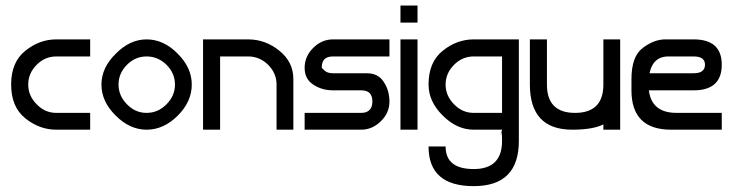

<svg xmlns="http://www.w3.org/2000/svg" viewBox="-20 -460 2601 681"><path d="M299.8 0Q269.5 0 179.7 0Q120.1 0 70.3 -40Q19.5 -80.1 19.5 -160.2Q19.5 -240.2 70.3 -280.3Q120.1 -320.3 179.7 -320.3Q219.7 -320.3 299.8 -320.3Q299.8 -304.7 299.8 -259.8Q269.5 -259.8 179.7 -259.8Q139.6 -259.8 110.4 -230.5Q80.1 -200.2 80.1 -160.2Q80.1 -120.1 110.4 -89.8Q139.6 -59.6 179.7 -59.6Q219.7 -59.6 299.8 -59.6Q299.8 -44.9 299.8 0Z M660.2 -160.2Q660.2 -99.6 610.4 -49.8Q560.5 0 500 0Q440.4 0 390.6 -49.8Q339.8 -99.6 339.8 -160.2Q339.8 -219.7 390.6 -269.5Q440.4 -320.3 500 -320.3Q560.5 -320.3 610.4 -269.5Q660.2 -219.7 660.2 -160.2ZM500 -259.8Q460 -259.8 430.7 -230.5Q400.4 -200.2 400.4 -160.2Q400.4 -120.1 430.7 -89.8Q460 -59.6 500 -59.6Q540 -59.6 570.3 -89.8Q600.6 -120.1 600.6 -160.2Q600.6 -200.2 570.3 -230.5Q540 -259.8 500 -259.8Z M700.2 0Q700.2 -80.1 700.2 -320.3Q740.2 -320.3 770.5 -320.3Q800.8 -320.3 860.4 -320.3Q920.9 -320.3 970.7 -280.3Q1020.5 -240.2 1020.5 -179.7Q1020.5 -120.1 1020.5 0Q1005.9 0 960.9 0Q960.9 -40 960.9 -160.2Q960.9 -200.2 930.7 -230.5Q900.4 -259.8 860.4 -259.8Q828.1 -259.8 804.7 -259.8Q780.3 -259.8 760.7 -259.8Q760.7 -172.9 760.7 0Q746.1 0 700.2 0Z M1361.3 -320.3Q1361.3 -304.7 1361.3 -259.8Q1316.4 -259.8 1248 -259.8Q1180.7 -259.8 1161.1 -259.8Q1140.6 -259.8 1130.9 -250Q1121.1 -240.2 1121.1 -219.7Q1121.1 -219.7 1130.9 -210Q1140.6 -200.2 1161.1 -200.2Q1201.2 -200.2 1226.6 -200.2Q1252.9 -200.2 1281.2 -200.2Q1321.3 -200.2 1340.8 -169.9Q1361.3 -139.6 1361.3 -99.6Q1361.3 -99.6 1361.3 -99.6Q1361.3 -59.6 1331.1 -30.3Q1300.8 0 1260.7 0Q1194.3 0 1060.5 0Q1060.5 -14.6 1060.5 -59.6Q1111.3 -59.6 1260.7 -59.6Q1281.2 -59.6 1291 -70.3Q1300.8 -80.1 1300.8 -99.6Q1300.8 -120.1 1291 -129.9Q1281.2 -139.6 1260.7 -139.6Q1223.6 -139.6 1202.1 -139.6Q1179.7 -139.6 1161.1 -139.6Q1121.1 -139.6 1090.8 -160.2Q1060.5 -179.7 1060.5 -219.7Q1060.5 -259.8 1090.8 -290Q1121.1 -320.3 1161.1 -320.3Q1227.5 -320.3 1361.3 -320.3Z M1400.4 -440.4Q1416 -440.4 1460.9 -440.4Q1460.9 -424.8 1460.9 -379.9Q1446.3 -379.9 1400.4 -379.9Q1400.4 -394.5 1400.4 -440.4ZM1400.4 -320.3Q1416 -320.3 1460.9 -320.3Q1460.9 -240.2 1460.9 0Q1446.3 0 1400.4 0Q1400.4 -80.1 1400.4 -320.3Z M1660.2 -320.3Q1720.7 -320.3 1740.2 -320.3Q1760.7 -320.3 1820.3 -320.3Q1820.3 -286.1 1820.3 -153.3Q1820.3 -19.5 1820.3 40Q1820.3 200.2 1660.2 200.2Q1500 200.2 1500 59.6Q1520.5 59.6 1530.3 59.6Q1540 59.6 1560.5 59.6Q1560.5 139.6 1660.2 139.6Q1760.7 139.6 1760.7 40Q1760.7 0 1756.8 14.6Q1753.9 29.3 1760.7 0Q1740.2 0 1706.1 0Q1671.9 0 1660.2 0Q1600.6 0 1550.8 -49.8Q1500 -99.6 1500 -160.2Q1500 -240.2 1550.8 -280.3Q1600.6 -320.3 1660.2 -320.3ZM1660.2 -259.8Q1620.1 -259.8 1590.8 -230.5Q1560.5 -200.2 1560.5 -160.2Q1560.5 -120.1 1590.8 -89.8Q1620.1 -59.6 1660.2 -59.6Q1679.7 -59.6 1710 -59.6Q1740.2 -59.6 1760.7 -59.6Q1760.7 -80.1 1760.7 -160.2Q1760.7 -239.3 1760.7 -259.8Q1740.2 -259.8 1720.7 -259.8Q1700.2 -259.8 1660.2 -259.8Z M1919.9 -160.2Q1919.9 -59.6 2019.5 -59.6Q2120.1 -59.6 2120.1 -160.2Q2120.1 -212.9 2120.1 -320.3Q2134.8 -320.3 2179.7 -320.3Q2179.7 -240.2 2179.7 0Q2165 0 2120.1 0Q2120.1 -14.6 2120.1 -59.6Q2125 -65.4 2142.6 -72.3Q2160.2 -80.1 2160.2 -80.1Q2160.2 0 2009.8 0Q1859.4 0 1859.4 -160.2Q1859.4 -212.9 1859.4 -320.3Q1875 -320.3 1919.9 -320.3Q1919.9 -280.3 1919.9 -160.2Z M2219.7 -139.6Q2219.7 -160.2 2219.7 -160.2Q2219.7 -160.2 2219.7 -179.7Q2219.7 -259.8 2259.8 -290Q2299.8 -320.3 2339.8 -320.3Q2360.4 -320.3 2390.6 -320.3Q2419.9 -320.3 2440.4 -320.3Q2540 -320.3 2540 -230.5Q2540 -139.6 2440.4 -139.6Q2398.4 -139.6 2342.8 -139.6Q2288.1 -139.6 2280.3 -139.6Q2280.3 -146.5 2280.3 -163.1Q2280.3 -179.7 2280.3 -200.2Q2335 -200.2 2367.2 -200.2Q2400.4 -200.2 2440.4 -200.2Q2480.5 -200.2 2480.5 -230.5Q2480.5 -259.8 2440.4 -259.8Q2419.9 -259.8 2350.6 -259.8Q2280.3 -259.8 2280.3 -160.2Q2280.3 -59.6 2379.9 -59.6Q2480.5 -59.6 2540 -59.6Q2540 -44.9 2540 -32.2Q2540 -19.5 2540 0Q2500 0 2360.4 0Q2219.7 0 2219.7 -139.6Z"/></svg>

Font: Moonwalk
Style: Regular
Weight: 400
Designer: BarCoded
Foundry: BarCoded
Version: Version 1.0